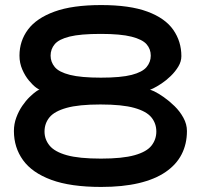

<svg xmlns="http://www.w3.org/2000/svg" viewBox="-20 -722 794 759"><path d="M380 17Q259 17 183 -11Q107 -39 71 -89Q35 -139 35 -204Q35 -232 44.5 -257.5Q54 -283 68 -303.5Q82 -324 97 -338.5Q112 -353 123.5 -361Q135 -369 139 -367Q136 -366 123 -375.5Q110 -385 94.5 -403.5Q79 -422 68 -447.5Q57 -473 57 -502Q57 -560 90.5 -605Q124 -650 195 -676Q266 -702 380 -702Q493 -702 563 -676Q633 -650 665 -604Q697 -558 697 -500Q697 -479 685 -459Q673 -439 655 -421.5Q637 -404 618 -391.5Q599 -379 585.5 -372.5Q572 -366 569 -367Q573 -369 589.5 -361Q606 -353 627.5 -338Q649 -323 670 -302.5Q691 -282 705 -256.5Q719 -231 719 -204Q719 -153 698 -112Q677 -71 634.5 -42Q592 -13 528.5 2Q465 17 380 17ZM379 -95Q464 -95 512 -108.5Q560 -122 579 -146.5Q598 -171 598 -202Q598 -234 578.5 -258Q559 -282 511 -295.5Q463 -309 377 -309Q291 -309 243 -295.5Q195 -282 175.5 -258Q156 -234 156 -202Q156 -171 176 -146.5Q196 -122 244 -108.5Q292 -95 379 -95ZM379 -415Q458 -415 500.5 -426Q543 -437 559.5 -457Q576 -477 576 -502Q576 -528 559.5 -547Q543 -566 500 -577Q457 -588 378 -588Q298 -588 255.5 -577.5Q213 -567 196.5 -547.5Q180 -528 180 -502Q180 -477 196.5 -457Q213 -437 256.5 -426Q300 -415 379 -415Z"/></svg>

Font: Fredoka Expanded Medium
Style: Regular
Weight: 500
Width: 7
Designer: Ben Nathan
Foundry: Milena B. Brandão, Ben Nathan
Version: Version 2.001